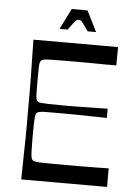

<svg xmlns="http://www.w3.org/2000/svg" viewBox="-58 -914 679 958"><g transform="rotate(5 281.0 -434.5)"><path d="M85 0Q86 -72 87 -118Q88 -164 88.5 -194.5Q89 -225 89 -247.5Q89 -270 89 -293.5Q89 -317 89 -350Q89 -383 89 -406.5Q89 -430 89 -452.5Q89 -475 88.5 -505.5Q88 -536 87 -582Q86 -628 85 -700H509L508 -608Q480 -608 455.5 -608Q431 -608 406.5 -608.5Q382 -609 355.5 -609Q329 -609 299 -609Q247 -609 216 -608.5Q185 -608 168.5 -607.5Q152 -607 144.5 -605Q137 -603 134 -601Q129 -597 126.5 -589Q124 -581 123.5 -560.5Q123 -540 123 -497Q123 -456 123.5 -435Q124 -414 126.5 -406Q129 -398 134 -394Q138 -390 149 -389Q160 -388 187 -387Q214 -386 265 -386Q289 -386 305.5 -386Q322 -386 341.5 -386.5Q361 -387 393.5 -387.5Q426 -388 484 -389V-343Q426 -344 393.5 -344.5Q361 -345 341.5 -345.5Q322 -346 305.5 -346Q289 -346 265 -346Q214 -346 187 -346Q160 -346 149.5 -344Q139 -342 134 -338Q129 -334 127 -324.5Q125 -315 124 -291.5Q123 -268 123 -219Q123 -170 124 -146.5Q125 -123 127 -113.5Q129 -104 134 -100Q138 -97 145.5 -95Q153 -93 169 -92.5Q185 -92 216 -91.5Q247 -91 299 -91Q331 -91 358 -91Q385 -91 409.5 -91.5Q434 -92 460 -92Q486 -92 515 -93V0ZM210 -765 262 -869H341L393 -765H351Q332 -792 324 -803Q316 -814 312 -816Q308 -818 301 -818Q296 -818 291.5 -816Q287 -814 278.5 -803Q270 -792 251 -765Z"/></g></svg>

Font: Ojuju Medium
Style: Regular
Weight: 500
Designer: Chisaokwu Joboson, Mirko Velimirovic
Foundry: Udi Foundry
Version: Version 1.000